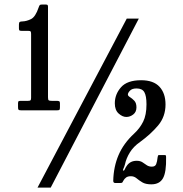

<svg xmlns="http://www.w3.org/2000/svg" viewBox="-20 -804 812 852"><path d="M60 -328.5V-346Q60 -353.5 63 -355Q66 -356.5 73.5 -356.5H104Q113 -356.5 115.5 -359Q118 -361.5 118 -370V-653Q118 -661.5 116 -664.2Q114 -667 106 -667H77.5Q70.5 -667 67.2 -668.5Q64 -670 64 -677.5V-695Q64 -704 67.5 -706.5Q71 -709 80 -709Q97.5 -709.5 117.5 -719.2Q137.5 -729 151.5 -771Q153.5 -777 155.8 -780.5Q158 -784 167 -784H180.5Q187.5 -784 190.2 -782.5Q193 -781 193 -774.5V-372.5Q193 -361.5 196 -359Q199 -356.5 210 -356.5H232Q238 -356.5 242 -355Q246 -353.5 246 -346.5V-328Q246 -320 244.2 -317.2Q242.5 -314.5 234 -314.5H73Q64.5 -314.5 62.2 -317Q60 -319.5 60 -328.5ZM542.5 -721.5H596L205 28.5H146.5ZM717 -106Q718.5 -40 703.2 -13Q688 14 651.5 14Q626 14 611.2 5Q596.5 -4 585.8 -13Q575 -22 561 -22Q547.5 -22 539.8 -16.5Q532 -11 527 -1.5Q525 3 523.2 5.5Q521.5 8 514 8H491Q482.5 8 482.5 -2Q484 -64.5 506.2 -116.2Q528.5 -168 575.5 -211.5Q600.5 -234.5 615.2 -264Q630 -293.5 630 -341Q630 -378.5 620.5 -395Q611 -411.5 586 -411.5Q566 -411.5 556.8 -401.8Q547.5 -392 547.5 -384.5Q547.5 -378.5 557 -372.8Q566.5 -367 576 -357Q585.5 -347 585.5 -327.5Q585.5 -307 571.2 -296Q557 -285 540.5 -285Q523.5 -285 506.5 -300.2Q489.5 -315.5 489.5 -345.5Q489.5 -385.5 517 -416.8Q544.5 -448 606 -448Q661 -448 687.8 -419Q714.5 -390 714.5 -340.5Q714.5 -286.5 681.8 -247.5Q649 -208.5 601.5 -174Q572 -153.5 556 -127.2Q540 -101 534.5 -74.5Q531.5 -63.5 527.5 -55.2Q523.5 -47 527.5 -47Q532 -47 534.2 -53.5Q536.5 -60 543.5 -69.5Q558.5 -90.5 586.5 -90.5Q602 -90.5 612 -84Q622 -77.5 631.2 -71Q640.5 -64.5 654 -64.5Q668.5 -64.5 673 -75.5Q677.5 -86.5 679.5 -106.5Q680.5 -113 681.5 -114.5Q682.5 -116 690 -116H708Q714.5 -116 715.8 -114.5Q717 -113 717 -106Z"/></svg>

Font: Besley* Condensed Semi
Style: Regular
Weight: 600
Width: 3
Designer: Owen Earl
Foundry: indestructible type*
Version: Version 3.000; ttfautohint (v1.8.3)